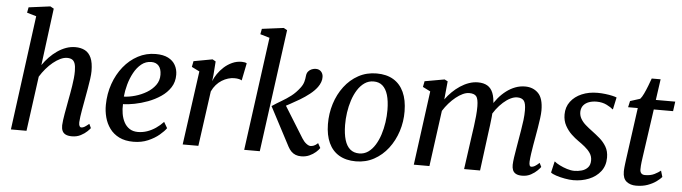

<svg xmlns="http://www.w3.org/2000/svg" viewBox="-50 -1025 4422 1245"><g transform="rotate(5 2161.5 -403.0)"><path d="M208.2 -432.8Q227.1 -460.5 250.7 -485Q274.3 -509.4 301.3 -528.1Q328.3 -546.7 357.7 -557.4Q387.2 -568 418.1 -568Q454 -568 480.4 -554.3Q506.7 -540.7 521.2 -508.7Q535.6 -476.7 535.6 -422.1Q535.6 -401.4 531.4 -370.6Q527.1 -339.7 521.3 -306.9Q515.4 -274 510.6 -247Q507.2 -228.5 503.4 -207.2Q499.5 -185.9 495.7 -164.4Q491.9 -142.8 489.1 -122.6Q486.3 -102.4 485.3 -85.4Q485 -68.1 489.5 -60.3Q494 -52.5 501.2 -52.5Q511.8 -52.5 522.6 -59.1Q533.4 -65.7 551.2 -80.4L563.7 -53.7Q559.7 -47.3 543.9 -32Q528.2 -16.6 503 -3.3Q477.9 10 445.2 10Q419.3 10 404.1 2.2Q388.8 -5.6 382.5 -20.3Q376.1 -34.9 376.5 -55.9Q377.2 -71 379.8 -90.8Q382.4 -110.5 386.3 -132.8Q390.2 -155 394.5 -177.6Q398.7 -200.1 402.2 -220.5Q406.1 -241.5 410.6 -265.7Q415.1 -290 419 -315.7Q423 -341.4 425.6 -366.3Q428.2 -391.2 428 -413.4Q427.8 -445 421.5 -462.4Q415.2 -479.7 402.8 -486.8Q390.4 -493.9 371 -493.9Q350.4 -493.9 327.2 -483Q303.9 -472 280.4 -452.9Q256.9 -433.8 235.7 -408.9Q214.5 -384 197.7 -356.5L149.3 0H47.8L147.2 -745.4L86.3 -763.3L92.9 -798.7L233.3 -817L256.3 -804.4Z M1056 -96.4Q1042.4 -76.3 1012.6 -51.2Q982.9 -26.1 940.3 -7.8Q897.8 10.5 845.4 10.5Q791 10.5 752.8 -8.5Q714.6 -27.5 691.1 -59.8Q667.6 -92 657.1 -131.9Q646.6 -171.7 647.2 -212.8Q648 -285.4 670.6 -349.7Q693.2 -414 732.9 -463.2Q772.7 -512.5 825.9 -540.8Q879 -569.1 941.3 -569.1Q990.5 -569.1 1022.1 -553Q1053.7 -536.9 1069.1 -509.1Q1084.6 -481.3 1084.9 -446.8Q1085.4 -399.7 1062.2 -363.8Q1039 -328 1001 -302.4Q963 -276.7 918.7 -260.1Q874.4 -243.6 831.7 -235.4Q789 -227.2 757.5 -226.6Q755.7 -194.9 760.9 -164.5Q766 -134.1 779.2 -109.3Q792.3 -84.6 814.5 -70Q836.7 -55.3 869 -55.3Q899.8 -55.3 928.8 -65.2Q957.8 -75.2 984.3 -93.1Q1010.8 -111.1 1033.4 -135.3ZM917.6 -515Q880.8 -515 852.6 -492.1Q824.4 -469.2 804.6 -432.8Q784.8 -396.4 773.4 -354.9Q762 -313.4 758.8 -275.8Q793 -276.8 832.1 -288Q871.2 -299.2 905.8 -319.7Q940.3 -340.3 961.9 -369.8Q983.5 -399.3 983.1 -437.6Q982.6 -476.2 965.2 -495.6Q947.9 -515 917.6 -515Z M1320.6 -425.7Q1329.1 -448.4 1345.9 -473.1Q1362.7 -497.8 1386.2 -519.3Q1409.7 -540.7 1438.9 -554Q1468 -567.3 1501.1 -567.3Q1510.4 -567.3 1519.8 -565.5Q1529.2 -563.7 1533.7 -560.1L1510.9 -446.9Q1505.5 -450.9 1493.2 -454.1Q1480.9 -457.3 1461.8 -457.3Q1442.4 -457.3 1421.9 -451.1Q1401.4 -445 1381.7 -432.8Q1362.1 -420.7 1345.6 -402.1Q1329.1 -383.4 1317.5 -358.5L1268 0H1165.9L1232.3 -481.1L1181.4 -506.3L1188.7 -544.1L1311 -566.6L1331.9 -554.8L1325.5 -465.7Z M1566.3 0 1666.3 -738.1 1605.3 -756 1612 -791.5 1753.2 -809.7 1775.8 -797 1667.8 0ZM1937.2 9.7Q1917.4 9.7 1901.3 3.5Q1885.2 -2.8 1873 -15Q1860.8 -27.2 1851.2 -45.2L1718.2 -298Q1748.7 -318.7 1779.8 -336.6Q1811 -354.6 1840.8 -377.3Q1870.5 -400.1 1896.1 -434.2Q1911 -453.9 1916.4 -473.4Q1921.8 -492.9 1923.2 -511.1Q1924.9 -530.2 1934.4 -541.7Q1944 -553.2 1957.6 -558.4Q1971.1 -563.5 1983.7 -563.5Q2005.1 -563.5 2018 -549.8Q2030.9 -536 2031.3 -515.4Q2032.1 -498.5 2025.7 -481.3Q2019.4 -464.1 2007.9 -448.2Q1989.8 -423.3 1960.5 -400.2Q1931.2 -377.1 1898.6 -357.6Q1866 -338.1 1837 -322.7Q1808 -307.4 1790.3 -297.7L1796.4 -332.3L1936.4 -106.6Q1949.1 -86.2 1964.6 -74.3Q1980.1 -62.3 1992.5 -62.3Q2002.2 -62.3 2014 -66.8Q2025.7 -71.3 2040.1 -85L2056.8 -54.8Q2048.8 -42.1 2031.7 -27Q2014.7 -11.9 1990.8 -1.1Q1966.9 9.7 1937.2 9.7Z M2379.5 -568.3Q2444.2 -568.3 2488.7 -541.6Q2533.2 -514.9 2556.6 -463.9Q2580 -412.9 2580.6 -339.9Q2581.4 -271.8 2561 -208.9Q2540.6 -146 2502.5 -96.3Q2464.3 -46.6 2411.3 -17.7Q2358.2 11.3 2293.6 11.3Q2229.5 11.3 2184.8 -14.9Q2140 -41.1 2116.7 -91.4Q2093.3 -141.7 2092.6 -213.4Q2091.9 -282.6 2111.9 -346.3Q2131.9 -410 2169.8 -460Q2207.7 -510.1 2260.9 -539.2Q2314.1 -568.3 2379.5 -568.3ZM2364.5 -514.9Q2331.4 -514.9 2305.3 -496.8Q2279.2 -478.7 2259.8 -448.1Q2240.5 -417.4 2227.9 -378.8Q2215.3 -340.1 2209.4 -298.6Q2203.5 -257.1 2203.9 -217.5Q2204.6 -159.7 2216.5 -120.5Q2228.4 -81.3 2252 -61.5Q2275.6 -41.7 2310.8 -41.7Q2343.3 -41.7 2369 -59.7Q2394.6 -77.8 2413.6 -108.4Q2432.6 -139 2445 -177.5Q2457.4 -216.1 2463.4 -257.7Q2469.5 -299.3 2469.2 -338.8Q2468.7 -396.8 2457 -435.8Q2445.2 -474.8 2422.3 -494.9Q2399.5 -514.9 2364.5 -514.9Z M2842 -557.4 2830.4 -438.8Q2849.2 -465 2873 -488.4Q2896.8 -511.8 2924.1 -529.8Q2951.3 -547.8 2980.3 -557.9Q3009.4 -568 3038.9 -568Q3075.6 -568 3099.9 -553.7Q3124.3 -539.4 3136.7 -508.5Q3149.2 -477.7 3150.1 -427.2Q3150.3 -422.1 3150.1 -416.6Q3149.9 -411.1 3149.7 -405.6Q3149.5 -400 3148.8 -394L3132.8 -415.3Q3150.3 -448 3173.6 -475.8Q3196.8 -503.5 3224.2 -524.2Q3251.6 -544.9 3282.2 -556.5Q3312.8 -568 3345.6 -568Q3397.8 -568 3431 -534.7Q3464.3 -501.5 3464.3 -422.1Q3464.3 -401.7 3460.3 -371.2Q3456.3 -340.8 3450.8 -307.9Q3445.3 -275 3440.3 -247Q3435.8 -221.7 3430.7 -192.9Q3425.6 -164.2 3421.8 -136.2Q3417.9 -108.2 3416.5 -85.4Q3415.9 -68.5 3419.4 -60.8Q3422.9 -53.1 3430.4 -53.1Q3441.3 -53.1 3453 -59.9Q3464.6 -66.7 3482.3 -82.8L3494.9 -57.2Q3490.1 -50.1 3474.2 -33.9Q3458.4 -17.8 3433.2 -3.9Q3408 10 3375.4 10Q3349.6 10 3334.9 1.7Q3320.2 -6.6 3314.5 -21.3Q3308.8 -36 3309.1 -55.2Q3309.8 -75.9 3313.9 -104.2Q3318 -132.5 3323.5 -163.3Q3329 -194.1 3333.5 -222.7Q3338 -249.8 3343.7 -282.9Q3349.5 -316 3353.6 -350Q3357.7 -383.9 3357.5 -413.4Q3357.4 -460.6 3343.6 -476.9Q3329.8 -493.2 3300.9 -493.2Q3280.3 -493.2 3257 -481.8Q3233.7 -470.3 3210.5 -449.6Q3187.3 -428.9 3166.8 -401.8Q3146.2 -374.6 3131.2 -343.2L3150.6 -403.6Q3149.6 -380.3 3146.8 -352.9Q3144 -325.5 3140.6 -298.3Q3137.2 -271.1 3133.7 -247L3101.6 0H2997.7L3028.4 -220.5Q3032.6 -248.6 3037.2 -282.2Q3041.8 -315.7 3045 -349.6Q3048.2 -383.5 3048 -412.5Q3047.5 -461.6 3034.3 -477.7Q3021.1 -493.9 2988 -493.9Q2968.8 -493.9 2946.7 -483.7Q2924.6 -473.5 2902 -455.3Q2879.3 -437.2 2858.6 -413.6Q2837.8 -390 2821.2 -363.4L2772 0H2670.3L2735 -482.5L2685.4 -507.4L2692.7 -545.1L2821.2 -568Z M3925.4 -470.5H3921.1Q3911.1 -481.6 3882 -496.1Q3852.9 -510.5 3816.3 -510.5Q3788.8 -510.5 3766.7 -502.6Q3744.6 -494.7 3731.2 -478.9Q3717.8 -463.1 3716.1 -438.6Q3715.1 -413 3727 -391.9Q3738.9 -370.7 3759.2 -352.9Q3779.6 -335 3803.1 -317.8Q3828 -299.2 3853.8 -277.3Q3879.5 -255.3 3897.1 -225.8Q3914.6 -196.3 3914.6 -155Q3914.6 -101.7 3885.9 -64.8Q3857.3 -28 3810.5 -9Q3763.6 10 3708.6 10Q3684.3 10 3653.4 4.3Q3622.4 -1.3 3596.6 -9.8Q3570.9 -18.2 3561.4 -27.1L3578.2 -99.8H3580.4Q3591.7 -89.8 3614.2 -78.4Q3636.7 -67 3662.6 -58.9Q3688.5 -50.8 3710.2 -50.8Q3734.8 -50.8 3758.4 -57.5Q3782 -64.1 3797.6 -81.1Q3813.2 -98 3813.2 -128Q3813.2 -154.2 3799.2 -175Q3785.1 -195.9 3763.4 -213.4Q3741.8 -231 3718.8 -246.8Q3698.5 -260.7 3674.4 -283.3Q3650.4 -305.8 3633.1 -337.3Q3615.7 -368.8 3615.7 -409.7Q3615.7 -458.2 3642.5 -493.7Q3669.3 -529.3 3714.7 -548.6Q3760.2 -568 3816.5 -568Q3842.8 -568 3868.6 -564.8Q3894.3 -561.7 3914.1 -557.1Q3933.8 -552.5 3942.2 -548.6Z M4144.2 -175.8Q4141.8 -159.1 4140.2 -146.4Q4138.7 -133.7 4137.8 -122.4Q4136.9 -111 4136.9 -97.7Q4136.9 -81.5 4145 -72.5Q4153.1 -63.5 4169.4 -63.5Q4205.4 -63.5 4230.4 -76Q4255.4 -88.5 4270.8 -101.3L4282.8 -60.9Q4271.2 -47.3 4248.5 -30.7Q4225.8 -14.1 4193 -2Q4160.2 10 4117.3 10Q4079.8 10 4055.3 -9.5Q4030.8 -29 4030.8 -74.2Q4030.8 -79.5 4031.1 -86.2Q4031.3 -92.9 4032.3 -102.3Q4033.3 -111.8 4034.8 -124.6Q4036.2 -137.3 4038.7 -154.7L4085.1 -492.3H4022.1L4031.2 -533.1L4095.7 -553.7Q4106.5 -565.3 4118 -589.7Q4129.5 -614.1 4140.2 -641.7Q4150.9 -669.4 4158.5 -691H4216.4L4197.2 -555H4323.5L4314.9 -492.3H4189.3Z"/></g></svg>

Font: Merriweather 7pt Light
Style: Italic
Weight: 300
Italic angle: -7.8°
Designer: Eben Sorkin
Foundry: Eben Sorkin
Version: Version 2.200;gftools[0.9.31]